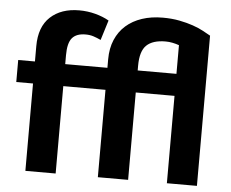

<svg xmlns="http://www.w3.org/2000/svg" viewBox="-51 -775 1002 834"><g transform="rotate(5 450.0 -357.5)"><path d="M706 0V-381H537V0H405V-381H221V0H89V-381H16V-477H89V-544Q89 -628 136 -671.5Q183 -715 262 -715Q298 -715 332 -706Q366 -697 392 -682L365 -595Q348 -603 332.5 -608Q317 -613 298 -613Q258 -613 239.5 -591Q221 -569 221 -516V-477H405V-514Q405 -562 421 -599.5Q437 -637 466 -662.5Q495 -688 535.5 -701.5Q576 -715 626 -715Q666 -715 699 -708.5Q732 -702 758 -693Q784 -684 803.5 -673.5Q823 -663 837 -655V0ZM647 -613Q591 -613 564 -587Q537 -561 537 -498V-477H706V-602Q692 -607 677 -610Q662 -613 647 -613Z"/></g></svg>

Font: Mukta Malar
Style: Bold
Weight: 700
Designer: Aadarsh Rajan, Girish Dalvi, Yashodeep Gholap
Foundry: Ek Type
Version: Version 2.538;PS 1.000;hotconv 16.6.51;makeotf.lib2.5.65220;